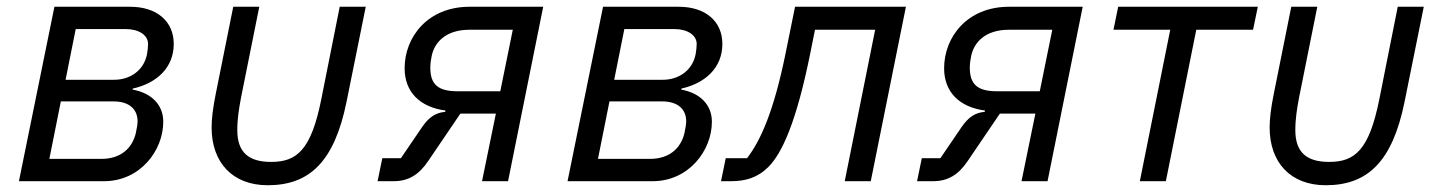

<svg xmlns="http://www.w3.org/2000/svg" viewBox="-20 -536 4262 568"><path d="M36 0H288C394 0 463 -90 463 -176C463 -226 428 -261 372 -271L373 -274C444 -290 494 -336 494 -406C494 -473 444 -516 365 -516H141ZM174 -300 204 -450H352C391 -450 418 -432 418 -406C418 -399 417 -387 415 -376C405 -325 362 -300 318 -300ZM126 -66 160 -236H316C361 -236 387 -214 387 -177C387 -170 385 -156 382 -143C371 -96 336 -66 280 -66Z M747 -516H670L618 -257C610 -217 606 -185 606 -159C606 -55 668 12 772 12C896 12 969 -58 1005 -234L1062 -516H985L930 -240C900 -92 858 -57 782 -57C716 -57 682 -85 682 -151C682 -185 687 -215 693 -247Z M1097 0H1145C1187 0 1219 -18 1247 -60L1342 -200H1447L1406 0H1483L1587 -516H1369C1245 -516 1177 -426 1177 -334C1177 -264 1222 -219 1298 -209L1297 -205C1269 -203 1249 -189 1230 -162L1166 -68H1111ZM1497 -448 1460 -266H1334C1276 -266 1253 -286 1253 -336C1253 -348 1255 -361 1257 -370C1265 -410 1298 -448 1369 -448Z M1659 0H1911C2017 0 2086 -90 2086 -176C2086 -226 2051 -261 1995 -271L1996 -274C2067 -290 2117 -336 2117 -406C2117 -473 2067 -516 1988 -516H1764ZM1797 -300 1827 -450H1975C2014 -450 2041 -432 2041 -406C2041 -399 2040 -387 2038 -376C2028 -325 1985 -300 1941 -300ZM1749 -66 1783 -236H1939C1984 -236 2010 -214 2010 -177C2010 -170 2008 -156 2005 -143C1994 -96 1959 -66 1903 -66Z M2113 0H2143C2185 0 2221 -10 2253 -42C2293 -82 2336 -173 2378 -383L2391 -448H2569L2479 0H2556L2660 -516H2332L2304 -378C2269 -206 2230 -120 2190 -68H2127Z M2693 0H2741C2783 0 2815 -18 2843 -60L2938 -200H3043L3002 0H3079L3183 -516H2965C2841 -516 2773 -426 2773 -334C2773 -264 2818 -219 2894 -209L2893 -205C2865 -203 2845 -189 2826 -162L2762 -68H2707ZM3093 -448 3056 -266H2930C2872 -266 2849 -286 2849 -336C2849 -348 2851 -361 2853 -370C2861 -410 2894 -448 2965 -448Z M3352 0H3429L3519 -448H3687L3701 -516H3288L3274 -448H3442Z M3877 -516H3800L3748 -257C3740 -217 3736 -185 3736 -159C3736 -55 3798 12 3902 12C4026 12 4099 -58 4135 -234L4192 -516H4115L4060 -240C4030 -92 3988 -57 3912 -57C3846 -57 3812 -85 3812 -151C3812 -185 3817 -215 3823 -247Z"/></svg>

Font: Braiins Sans
Style: Italic
Weight: 400
Italic angle: -11.31°
Designer: Mike Abbink, Paul van der Laan, Pieter van Rosmalen, Jiri Chlebus, Lubos Buracinsky
Foundry: Bold Monday, Sudetype
Version: Version 1.000;hotconv 1.0.109;makeotfexe 2.5.65596